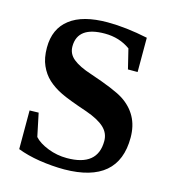

<svg xmlns="http://www.w3.org/2000/svg" viewBox="-102 -749 760 844"><g transform="rotate(15 278.0 -327.0)"><path d="M53 -201 94 -202 116 -97Q136 -74 179 -57Q220 -41 265 -41Q405 -41 405 -156Q405 -192 378 -217Q351 -242 294 -262Q208 -291 173 -308Q136 -326 110 -350Q85 -373 70 -407Q55 -440 55 -488Q55 -574 114 -619Q172 -664 285 -664Q368 -664 468 -643V-487H424L402 -577Q352 -613 286 -613Q225 -613 194 -591Q162 -568 162 -522Q162 -488 189 -466Q217 -443 273 -425Q386 -387 427 -361Q469 -334 491 -294Q513 -254 513 -200Q513 8 267 10Q212 10 153 1Q97 -8 53 -25Z"/></g></svg>

Font: Libra Serif Modern
Style: Bold
Weight: 700
Designer: Stefan Peev, Context Ltd
Foundry: Ascender Corporation
Version: Version 1.000